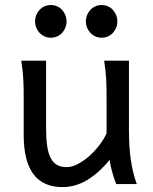

<svg xmlns="http://www.w3.org/2000/svg" viewBox="-20 -743 619 775"><path d="M449.2 0Q445.8 -8.3 441.9 -19.5Q438 -30.8 434.3 -43.5Q430.7 -56.2 427.5 -70.1Q424.3 -84 422.4 -97.7Q377.9 -43.5 330.8 -15.6Q283.7 12.2 231.9 12.2Q75.7 12.2 75.7 -197.8V-341.8Q75.7 -365.2 75.4 -384.3Q75.2 -403.3 74.2 -421.1Q73.2 -439 71.3 -457.5Q69.3 -476.1 65.9 -498H166V-227.1Q166 -185.5 170.2 -155.5Q174.3 -125.5 184.1 -106.2Q193.8 -86.9 209.7 -77.6Q225.6 -68.4 249 -68.4Q270.5 -68.4 294.9 -81.3Q319.3 -94.2 341.6 -114.3Q363.8 -134.3 382.1 -158.4Q400.4 -182.6 410.2 -205.1V-341.8Q410.2 -365.7 409.9 -385Q409.7 -404.3 408.7 -421.9Q407.7 -439.5 405.8 -457.5Q403.8 -475.6 400.4 -498H500.5V-219.7Q500.5 -148.4 508.5 -95Q516.6 -41.5 532.2 0ZM121.6 -656.7Q121.6 -670.4 126.5 -682.4Q131.3 -694.3 139.9 -703.4Q148.4 -712.4 159.9 -717.5Q171.4 -722.7 185.1 -722.7Q198.7 -722.7 210.4 -717.5Q222.2 -712.4 230.5 -703.4Q238.8 -694.3 243.7 -682.4Q248.5 -670.4 248.5 -656.7Q248.5 -643.1 243.7 -631.1Q238.8 -619.1 230.5 -610.1Q222.2 -601.1 210.4 -595.9Q198.7 -590.8 185.1 -590.8Q171.4 -590.8 159.9 -595.9Q148.4 -601.1 139.9 -610.1Q131.3 -619.1 126.5 -631.1Q121.6 -643.1 121.6 -656.7ZM326.7 -656.7Q326.7 -670.4 331.5 -682.4Q336.4 -694.3 345 -703.4Q353.5 -712.4 365 -717.5Q376.5 -722.7 390.1 -722.7Q403.8 -722.7 415.5 -717.5Q427.2 -712.4 435.5 -703.4Q443.8 -694.3 448.7 -682.4Q453.6 -670.4 453.6 -656.7Q453.6 -643.1 448.7 -631.1Q443.8 -619.1 435.5 -610.1Q427.2 -601.1 415.5 -595.9Q403.8 -590.8 390.1 -590.8Q376.5 -590.8 365 -595.9Q353.5 -601.1 345 -610.1Q336.4 -619.1 331.5 -631.1Q326.7 -643.1 326.7 -656.7Z"/></svg>

Font: Andika Viet
Style: Regular
Weight: 400
Designer: Victor Gaultney, Annie Olsen, Julie Remington, Don Collingsworth, Eric Hays, Becca Hirsbrunner
Foundry: SIL International
Version: Version 5.000